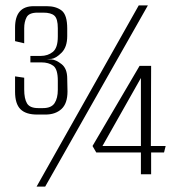

<svg xmlns="http://www.w3.org/2000/svg" viewBox="-20 -650 637 714"><path d="M118 -224Q76 -224 56 -244Q36 -264 36 -309V-366L70 -361V-317Q70 -283 80.5 -265.5Q91 -248 122 -248H140Q171 -248 183 -266.5Q195 -285 195 -316V-350Q195 -393 178 -405.5Q161 -418 134 -418H93V-442H131Q158 -442 176.5 -457Q195 -472 195 -514V-545Q195 -580 182.5 -591.5Q170 -603 141 -603H120Q88 -603 79 -586Q70 -569 70 -545V-489L36 -497V-547Q36 -627 105 -627H154Q188 -627 209 -611Q230 -595 230 -544V-516Q230 -475 209 -454Q188 -433 171 -431L154 -430L171 -429Q188 -428 209 -411.5Q230 -395 230 -358L231 -310Q231 -265 208.5 -244.5Q186 -224 149 -224ZM116 44 496 -630H530L148 44ZM504 -2V-83H338L324 -107L499 -405H542L541 -107H596L590 -83H542V-2ZM361 -107H504V-360Z"/></svg>

Font: Smooch Sans Light
Style: Regular
Weight: 300
Designer: Robert E. Leuschke
Foundry: Robert E. Leuschke
Version: Version 1.010; ttfautohint (v1.8.3)